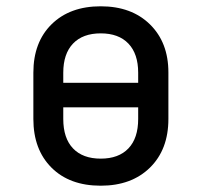

<svg xmlns="http://www.w3.org/2000/svg" viewBox="-20 -580 640 610"><path d="M300 10Q201 10 143.5 -47.5Q86 -105 86 -202V-349Q86 -446 144 -503Q202 -560 300 -560Q398 -560 456.5 -502.5Q515 -445 515 -350V-202Q515 -105 456.5 -47.5Q398 10 300 10ZM181 -317H419V-349Q419 -409 388 -441.5Q357 -474 300 -474Q243 -474 212 -441.5Q181 -409 181 -349ZM300 -76Q357 -76 388 -108.5Q419 -141 419 -202V-239H181V-202Q181 -141 212 -108.5Q243 -76 300 -76Z"/></svg>

Font: Pitagon Sans Mono Medium
Style: Regular
Weight: 500
Monospace: yes
Designer: Travis Tran
Foundry: Pitagon
Version: Version 1.001; ttfautohint (v1.8.4.7-5d5b);gftools[0.9.26]